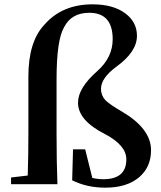

<svg xmlns="http://www.w3.org/2000/svg" viewBox="-20 -850 741 886"><path d="M111 -497Q111 -657 184 -735Q266 -830 407 -830Q504 -830 560 -787Q612 -747 612 -685Q612 -611 518 -543Q446 -490 446 -440Q446 -410 466 -388Q486 -368 543 -335Q677 -256 677 -157Q677 -79 622 -32Q565 16 466 16Q381 16 313 -18L317 -161H373L406 -29Q430 -23 457 -23Q563 -23 563 -115Q563 -179 465 -231Q340 -294 340 -376Q340 -444 429 -522Q500 -585 500 -669Q500 -791 392 -791Q310 -791 276 -725Q241 -666 241 -484V-235Q241 -104 245 0H31V-31L108 -40Q111 -136 111 -235Z"/></svg>

Font: Source Han Serif JP
Style: Bold
Weight: 700
Designer: Ryoko NISHIZUKA  (kana & ideographs); Frank Grießhammer (Latin, Greek & Cyrillic); Wenlong ZHANG  (bopomofo); Sandoll Co
Foundry: Adobe Systems Incorporated
Version: Version 1.000;PS 1;hotconv 16.6.53;makeotf.lib2.5.65590